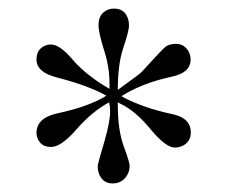

<svg xmlns="http://www.w3.org/2000/svg" viewBox="-20 -696 540 452"><path d="M115.2 -429.2Q153.8 -437.5 182.4 -448Q210.9 -458.5 230.5 -470.7Q210.9 -481.9 181.4 -492.9Q151.9 -503.9 113.8 -513.7Q65.9 -525.9 65.9 -555.7Q65.9 -572.8 75.9 -582Q85.9 -591.3 100.1 -591.3Q121.1 -591.3 152.3 -554.2Q183.6 -518.1 237.8 -486.8V-498.5Q237.8 -539.1 224.6 -579.1Q211.9 -620.1 211.9 -636.2Q211.9 -655.8 222.4 -665.8Q232.9 -675.8 248 -675.8Q265.6 -675.8 274.7 -664.6Q283.7 -653.3 283.7 -635.7Q283.7 -623.5 270 -582.5Q263.2 -561.5 260.3 -537.6Q257.3 -513.7 257.3 -484.4Q279.3 -500.5 290 -508.3Q300.8 -516.1 306.4 -520.5Q312 -524.9 315.4 -528.6Q318.8 -532.2 326.2 -540.5Q360.8 -578.6 369.6 -585.9Q378.9 -592.8 394 -592.8Q409.2 -592.8 418.9 -582Q428.7 -571.3 428.7 -555.7Q428.7 -524.9 384.8 -515.6Q348.6 -507.8 319.3 -496.3Q290 -484.9 266.1 -469.7L273.4 -465.3Q282.7 -460.4 295.4 -455.1Q308.1 -449.7 322.8 -444.6Q337.4 -439.5 353.5 -435.1Q369.6 -430.7 386.2 -427.2Q429.2 -418 429.2 -384.3Q429.2 -375 425.8 -368.2Q422.4 -361.3 416.7 -356.9Q411.1 -352.5 404.5 -350.6Q397.9 -348.6 391.6 -348.6Q370.6 -348.6 335.4 -390.6Q317.4 -412.6 299.8 -427.7Q282.2 -442.9 263.7 -451.7L257.3 -455.1V-448.7Q257.3 -390.6 271 -352.5Q285.2 -314 285.2 -305.7Q285.2 -289.1 274.2 -276.6Q263.2 -264.2 245.1 -264.2Q228.5 -264.2 219.2 -275.9Q210 -287.6 210 -304.7Q210 -307.1 214.1 -322.5Q218.3 -337.9 226.6 -365.7Q232.4 -386.2 235.8 -403.8Q239.3 -421.4 239.3 -434.1Q239.3 -445.3 236.8 -455.1Q196.3 -433.1 159.7 -391.1Q124 -350.1 100.6 -350.1Q82.5 -350.1 74.2 -360.6Q65.9 -371.1 65.9 -382.8Q65.9 -418.5 115.2 -429.2Z"/></svg>

Font: Dima Niloofar
Style: Regular
Weight: 400
Designer: R.Balvardi
Foundry: Dima Software Group
Version: Version 3.00;November 13, 2018;FontCreator 11.5.0.2427 64-bi